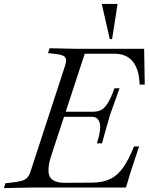

<svg xmlns="http://www.w3.org/2000/svg" viewBox="-50 -960 761 983"><path d="M-30 3 -22 -22 -1 -24Q37 -28 58 -33.5Q79 -39 89.5 -50.5Q100 -62 106 -81L281 -617Q290 -643 288 -656.5Q286 -670 269 -676.5Q252 -683 215 -686L196 -688L204 -713L351 -710H688L691 -527H665Q659 -685 535 -685H384L213 -165Q188 -88 205 -55.5Q222 -23 288 -24L426 -25Q477 -26 514 -43.5Q551 -61 580 -101.5Q609 -142 636 -210H662L617 -74L595 0H119ZM446 -226Q468 -292 461 -327Q454 -362 419 -362H246L254 -388H427Q453 -388 470.5 -398.5Q488 -409 503.5 -435Q519 -461 536 -508H562L513 -371L472 -226ZM524 -760H512L471 -940H552Z"/></svg>

Font: Baskervville
Style: Italic
Weight: 400
Italic angle: -18°
Designer: ANRT
Foundry: ANRT
Version: Version 1.100